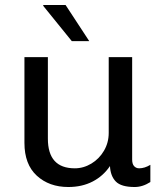

<svg xmlns="http://www.w3.org/2000/svg" viewBox="-20 -740 658 770"><path d="M338 -575H268L153 -717L154 -720H243ZM510 -100Q510 -82 518 -73.5Q526 -65 538 -65Q560 -65 583 -79V-10Q552 10 520 10Q466 10 444.5 -12Q423 -34 421 -74Q394 -34 351.5 -12Q309 10 254 10Q177 10 127.5 -35.5Q78 -81 78 -167V-511H172V-184Q172 -65 280 -65Q315 -65 346.5 -84Q378 -103 397 -135.5Q416 -168 416 -207V-511H510Z"/></svg>

Font: Chivo
Style: Regular
Weight: 400
Designer: Hector Gatti
Foundry: Omnibus-Type
Version: Version 1.003